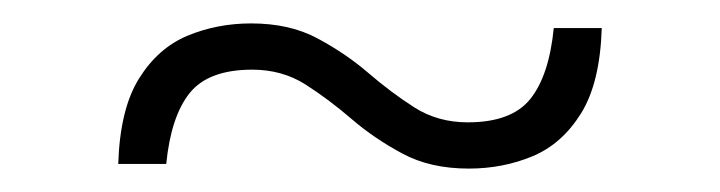

<svg xmlns="http://www.w3.org/2000/svg" viewBox="-20 -338 615 164"><path d="M81 -198Q82.5 -245 98.8 -271Q115 -297 140.2 -307.5Q165.5 -318 194.5 -318Q227.5 -318 251.2 -305.2Q275 -292.5 294.5 -275.8Q314 -259 334 -246.2Q354 -233.5 379.5 -233.5Q417 -233.5 433 -253.5Q449 -273.5 453 -314H494Q492.5 -267 476.2 -241Q460 -215 434.8 -204.5Q409.5 -194 380.5 -194Q347.5 -194 323.8 -206.8Q300 -219.5 280.5 -236.2Q261 -253 241 -265.8Q221 -278.5 195.5 -278.5Q158 -278.5 142 -258.5Q126 -238.5 122 -198Z"/></svg>

Font: Newsreader Display SemiBold
Style: Regular
Weight: 600
Designer: Hugues Gentile
Foundry: Production Type
Version: Version 1.001